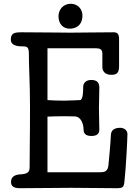

<svg xmlns="http://www.w3.org/2000/svg" viewBox="-20 -991 724 1011"><path d="M613 -318C589 -318 565 -310 564 -281C562 -237 555 -162 551 -121C548 -87 528 -84 508 -84H230V-377C268 -378 280 -379 318 -379C345 -379 361 -378 372 -378C410 -378 420 -331 420 -310C420 -293 426 -275 461 -275C488 -275 503 -285 503 -308C503 -339 501 -382 501 -420C501 -458 503 -493 503 -531C503 -563 482 -570 460 -570C432 -570 418 -553 418 -533C418 -515 418 -464 401 -464C391 -464 346 -461 318 -461C279 -461 268 -462 230 -464V-737H482C504 -737 519 -733 519 -709V-637C519 -619 531 -597 566 -597C595 -597 607 -607 607 -643V-785C607 -813 597 -821 579 -821C461 -821 451 -819 352 -819C302 -819 183 -821 94 -821C52 -821 37 -815 37 -781C37 -758 60 -747 93 -747C121 -747 132 -747 132 -708C132 -627 138 -561 138 -425C138 -242 136 -237 136 -109C136 -87 127 -75 89 -73C61 -72 38 -62 38 -33C38 -11 51 0 86 0C167 0 275 -2 356 -2C437 -2 512 0 593 0C626 0 632 -5 635 -33C644 -114 651 -262 651 -285C651 -307 631 -318 613 -318ZM288 -906C288 -863 314 -840 347 -840C377 -840 414 -855 414 -910C414 -946 386 -971 354 -971C306 -971 288 -933 288 -906Z"/></svg>

Font: Life Savers
Style: ExtraBold
Weight: 800
Designer: Pablo Impallari, Rodrigo Fuenzalida, Brenda Gallo
Foundry: Pablo Impallari, Rodrigo Fuenzalida, Brenda Gallo
Version: Version 3.000